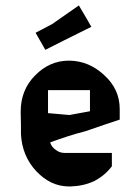

<svg xmlns="http://www.w3.org/2000/svg" viewBox="-20 -671 501 693"><path d="M168 -584C155.3 -577.1 134.8 -566.4 108.4 -552.7C116.2 -539.1 127.9 -518.6 143.6 -491.2C180.7 -509.8 236.3 -538.1 309.6 -574.2C299.8 -591.8 285.2 -617.2 264.6 -651.4C243.2 -636.7 210.9 -614.3 168 -584ZM234.4 2C264.6 1 293.9 -4.9 320.3 -17.6C346.7 -31.2 368.2 -49.8 384.8 -72.3H383.8C383.8 -91.8 383.8 -107.4 383.8 -119.1H211.9C201.2 -119.1 190.4 -123 181.6 -129.9C170.9 -136.7 164.1 -146.5 161.1 -157.2C207 -173.8 249 -187.5 288.1 -197.3C342.8 -215.8 383.8 -230.5 412.1 -239.3C412.1 -252 412.1 -264.6 412.1 -277.3C412.1 -325.2 393.6 -366.2 355.5 -400.4C318.4 -434.6 277.3 -451.2 231.4 -452.1C230.5 -452.1 229.5 -452.1 228.5 -452.1C182.6 -452.1 141.6 -434.6 106.4 -398.4C72.3 -364.3 54.7 -320.3 54.7 -268.6C54.7 -267.6 54.7 -266.6 54.7 -265.6C55.7 -231.4 55.7 -205.1 55.7 -185.5C58.6 -133.8 77.1 -88.9 111.3 -52.7C145.5 -16.6 184.6 2 229.5 2C231.4 2 232.4 2 234.4 2ZM153.3 -345.7H304.7V-269.5L230.5 -255.9L153.3 -262.7Z"/></svg>

Font: DropForged
Style: Regular
Weight: 400
Designer: Antoine
Version: Version 1.0